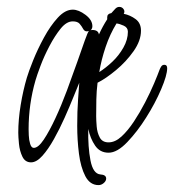

<svg xmlns="http://www.w3.org/2000/svg" viewBox="-20 -443 505 557"><path d="M266 94Q241 94 227.5 68Q214 42 209 2.5Q204 -37 204 -78Q204 -120 206.5 -155Q209 -190 210 -203Q204 -189 193 -161.5Q182 -134 167.5 -101.5Q153 -69 136.5 -39.5Q120 -10 103 9Q86 28 70 28Q53 28 45 11.5Q37 -5 35 -26Q33 -47 33 -58Q33 -96 40 -138.5Q47 -181 58 -218Q63 -235 76 -267.5Q89 -300 107.5 -334Q126 -368 147.5 -391.5Q169 -415 191 -415Q208 -415 228 -400Q248 -385 248 -367Q248 -360 243 -355Q244 -356 248 -356Q265 -356 267 -343Q278 -367 291 -387V-393Q291 -403 303 -405Q308 -410 313.5 -416.5Q319 -423 326 -423Q334 -423 338.5 -416.5Q343 -410 339 -403Q358 -399 373.5 -387.5Q389 -376 389 -354Q389 -325 367.5 -294.5Q346 -264 316.5 -239.5Q287 -215 263 -203Q260 -179 259.5 -154.5Q259 -130 259 -106Q259 -94 260.5 -76Q262 -58 269.5 -44Q277 -30 295 -30Q314 -30 332.5 -47Q351 -64 368.5 -90.5Q386 -117 401 -146Q416 -175 427 -201Q438 -227 443 -241Q445 -246 448 -250.5Q451 -255 457 -255Q465 -255 465 -245Q465 -225 447.5 -184Q430 -143 404 -102Q379 -62 349.5 -31Q320 0 295 0Q270 0 256 -20.5Q242 -41 236 -69Q235 -16 242.5 22.5Q250 61 271 63Q288 64 288 75Q288 82 281 88Q274 94 266 94ZM78 -14Q91 -14 107 -38Q123 -62 140.5 -99.5Q158 -137 174 -180Q190 -223 203.5 -261.5Q217 -300 226 -325.5Q235 -351 238 -353L232 -352Q225 -352 221 -359.5Q217 -367 211 -374Q205 -381 191 -381Q173 -381 156 -360Q139 -339 123.5 -309.5Q108 -280 97.5 -252Q87 -224 83 -210Q63 -141 63 -68Q63 -64 63.5 -50.5Q64 -37 67.5 -25.5Q71 -14 78 -14ZM268 -234Q287 -246 306 -264Q325 -282 338 -305Q351 -328 351 -351Q351 -363 339 -368.5Q327 -374 318 -375Q299 -344 286.5 -307Q274 -270 268 -234Z"/></svg>

Font: Licorice
Style: Regular
Weight: 400
Designer: Robert E. Leuschke
Foundry: Robert E. Leuschke
Version: Version 1.010; ttfautohint (v1.8.3)